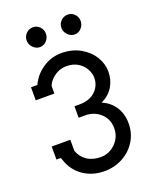

<svg xmlns="http://www.w3.org/2000/svg" viewBox="-173 -1059 938 1163"><g transform="rotate(-20 295.5 -477.0)"><path d="M531 -216Q531 -153 499.5 -102Q468 -51 414 -22Q360 7 296 7Q226 7 170.5 -26.5Q115 -60 87 -122Q77 -146 73 -159H45V-243H165V-172Q180 -129 216 -105Q252 -81 306 -81Q340 -81 370.5 -99Q401 -117 420 -148Q439 -179 439 -217Q439 -277 398.5 -314Q358 -351 300 -351H258V-425H292Q355 -425 392.5 -460Q430 -495 430 -547Q430 -574 414.5 -603Q399 -632 368.5 -651Q338 -670 294 -670Q262 -670 235 -656Q208 -642 191 -622Q174 -602 170 -587V-539H50V-623H91Q117 -681 172 -718Q227 -755 293 -755Q360 -755 412.5 -726Q465 -697 494 -650.5Q523 -604 523 -552Q523 -501 498 -458Q473 -415 420 -389Q469 -370 500 -325Q531 -280 531 -216ZM122 -898Q122 -924 140.5 -942.5Q159 -961 185 -961Q210 -961 228 -942.5Q246 -924 246 -898Q246 -872 228 -852.5Q210 -833 185 -833Q160 -833 141 -852.5Q122 -872 122 -898ZM346 -898Q346 -924 364.5 -942.5Q383 -961 409 -961Q434 -961 452 -942.5Q470 -924 470 -898Q470 -872 452 -852.5Q434 -833 409 -833Q384 -833 365 -852.5Q346 -872 346 -898Z"/></g></svg>

Font: Arvo
Style: Regular
Weight: 400
Designer: Anton Koovit (Cyrillic Expansion: Cyreal)
Foundry: Anton Koovit, Yassin Baggar
Version: Version 3.000